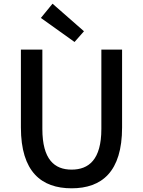

<svg xmlns="http://www.w3.org/2000/svg" viewBox="-20 -1005 773 1038"><path d="M367 13C530 13 640 -76 640 -316V-737H528V-308C528 -142 460 -88 367 -88C275 -88 209 -142 209 -308V-737H93V-316C93 -76 204 13 367 13ZM383 -778 434 -836 264 -985 201 -908Z"/></svg>

Font: Noto Sans HK Medium
Style: Regular
Weight: 500
Designer: Ryoko NISHIZUKA 西塚涼子 (kana, bopomofo & ideographs); Paul D. Hunt (Latin, Greek & Cyrillic); Sandoll Communications 산돌커뮤니
Foundry: Adobe
Version: Version 2.002;hotconv 1.0.116;makeotfexe 2.5.65601